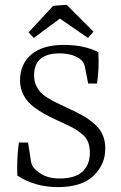

<svg xmlns="http://www.w3.org/2000/svg" viewBox="-20 -763 501 795"><path d="M120.1 -606 98.1 -628.9 200.2 -738.8 255.9 -743.2 367.2 -631.8 344.2 -606 228 -686ZM416 -147.9Q416 -82 367.2 -35.2Q318.4 11.7 220.7 11.7Q123 11.7 51.8 -36.1Q48.8 -102.1 58.1 -172.9H96.2L108.9 -90.8Q113.8 -73.7 122.1 -65.9Q160.2 -23.9 225.1 -23.9Q290 -23.9 320.8 -51.8Q351.6 -79.6 352.1 -129.9Q352.1 -156.7 344.2 -175.8Q336.9 -194.8 315.4 -211.4Q293.9 -228 276.4 -236.8Q258.8 -245.6 209 -268.6Q159.2 -291.5 124.5 -316.4Q63 -361.8 63 -430.2Q63 -498 109.9 -537.6Q157.2 -577.1 243.2 -577.1Q329.1 -577.1 387.2 -546.9Q391.1 -480 381.8 -417H345.2L331.1 -488.8Q327.1 -504.9 315.9 -515.1Q282.7 -542 227.1 -542Q121.1 -542 121.1 -451.2Q121.1 -413.6 143.6 -386.2Q162.1 -361.3 229.5 -330.1Q296.9 -298.8 317.9 -287.1Q385.7 -248.5 403.8 -207.5Q416 -181.2 416 -147.9Z"/></svg>

Font: Yrsa-Light
Style: Regular
Weight: 300
Designer: Anna Giedrys (Yrsa+Rasa design), David Brezina (Yrsa art-direction, Rasa art-direction, design)
Foundry: Rosetta Type Foundry
Version: Version 1.001;PS 1.1;hotconv 1.0.88;makeotf.lib2.5.647800